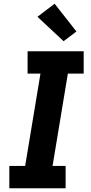

<svg xmlns="http://www.w3.org/2000/svg" viewBox="-20 -1010 490 1030"><path d="M30 0V-120H115L197 -615H128V-735H429V-615H344L262 -120H332V0ZM321 -789 181 -920 273 -990 390 -841Z"/></svg>

Font: Iosevka Etoile Heavy Oblique
Style: Regular
Weight: 900
Italic angle: -9°
Designer: Belleve Invis
Foundry: Belleve Invis
Version: Version 15.5.2; ttfautohint (v1.8.4)